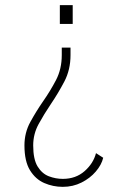

<svg xmlns="http://www.w3.org/2000/svg" viewBox="-20 -520 490 746"><path d="M262.5 -427H212.5V-500H262.5ZM254 -335V-306Q254 -249 230 -203.2Q206 -157.5 177.5 -115.5Q151.5 -77 130.2 -38.2Q109 0.5 109 45Q109 99 126.2 127Q143.5 155 170 165Q196.5 175 224 175Q274.5 175 308.8 144.8Q343 114.5 353 75L381 93Q374.5 120.5 352.2 146.5Q330 172.5 296.8 189.2Q263.5 206 224 206Q186 206 152 191.2Q118 176.5 96.5 141.5Q75 106.5 75 45Q75 -4.5 97.8 -46Q120.5 -87.5 147.5 -126.5Q175.5 -166.5 197.8 -209.2Q220 -252 220 -306V-335Z"/></svg>

Font: Trispace Condensed Thin
Style: Regular
Weight: 100
Width: 3
Designer: Tyler Finck
Foundry: Etcetera Type Company
Version: Version 1.210; ttfautohint (v1.8.3)